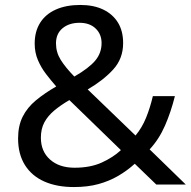

<svg xmlns="http://www.w3.org/2000/svg" viewBox="-20 -745 772 775"><path d="M304 -725Q358 -725 396.5 -706.5Q435 -688 456 -654Q477 -620 477 -571Q477 -508 436.5 -464Q396 -420 334 -384L527 -198Q553 -229 569.5 -269.5Q586 -310 597 -357H686Q670 -293 646 -238Q622 -183 584 -142L730 0H611L524 -84Q493 -56 457 -35Q421 -14 377.5 -2Q334 10 278 10Q209 10 158.5 -12.5Q108 -35 80.5 -79Q53 -123 53 -186Q53 -237 71.5 -274Q90 -311 125 -340Q160 -369 207 -396Q186 -420 166 -446Q146 -472 133 -502.5Q120 -533 120 -569Q120 -618 142 -653Q164 -688 205.5 -706.5Q247 -725 304 -725ZM260 -341Q224 -320 198.5 -298.5Q173 -277 159 -251Q145 -225 145 -189Q145 -134 182 -101Q219 -68 281 -68Q345 -68 391 -89Q437 -110 468 -139ZM301 -653Q259 -653 232.5 -631Q206 -609 206 -570Q206 -534 225 -503.5Q244 -473 280 -436Q339 -470 364.5 -500.5Q390 -531 390 -571Q390 -607 366 -630Q342 -653 301 -653Z"/></svg>

Font: utelugu05
Style: Book
Weight: 400
Designer: Jelle Bosma - Monotype Design Team
Foundry: Monotype Imaging Inc.
Version: Version 2.003